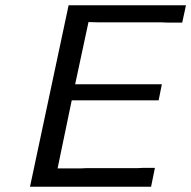

<svg xmlns="http://www.w3.org/2000/svg" viewBox="-20 -711 728 731"><path d="M94.2 0 241.2 -690.9H688L673.8 -625H617.2L591.8 -626H352.1L316.9 -627L266.1 -390.1H596.2L584 -329.1H253.9L252.9 -328.1L199.2 -69.8H284.2L308.1 -70.8H502L523.9 -71.8H569.8L555.2 0Z"/></svg>

Font: CMU Sans Serif
Style: Oblique
Weight: 500
Italic angle: -12°
Version: Version 0.7.0